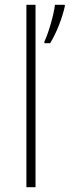

<svg xmlns="http://www.w3.org/2000/svg" viewBox="-20 -780 290 800"><path d="M128 0V-760H90V0ZM250 -753V-760H209C204 -717 181 -639 165 -607V-600H189C217 -646 239 -705 250 -753Z"/></svg>

Font: Noto Sans Thai Looped ExtraLight
Style: Regular
Weight: 200
Designer: Sasikarn Vongin, Ben Mitchell
Foundry: The Fontpad Ltd
Version: Version 1.001